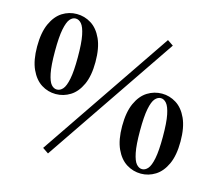

<svg xmlns="http://www.w3.org/2000/svg" viewBox="-110 -897 1209 1071"><g transform="rotate(15 494.0 -361.5)"><path d="M207 -296Q162 -296 124 -320Q86 -344 62.5 -395Q39 -446 39 -526Q39 -607 62.5 -658.5Q86 -710 124 -734Q162 -758 207 -758Q252 -758 290.5 -734Q329 -710 352.5 -658.5Q376 -607 376 -526Q376 -446 352.5 -395Q329 -344 290.5 -320Q252 -296 207 -296ZM207 -322Q226 -322 241 -339Q256 -356 265 -400.5Q274 -445 274 -526Q274 -608 265 -652.5Q256 -697 241 -714.5Q226 -732 207 -732Q189 -732 174.5 -715Q160 -698 151 -653.5Q142 -609 142 -526Q142 -444 151 -399.5Q160 -355 174.5 -338.5Q189 -322 207 -322ZM781 10Q736 10 697.5 -14Q659 -38 635.5 -89Q612 -140 612 -220Q612 -301 635.5 -352.5Q659 -404 697.5 -428Q736 -452 781 -452Q825 -452 863.5 -428Q902 -404 925.5 -352.5Q949 -301 949 -220Q949 -140 925.5 -89Q902 -38 863.5 -14Q825 10 781 10ZM781 -16Q799 -16 814 -33Q829 -50 838 -94.5Q847 -139 847 -220Q847 -302 838 -346.5Q829 -391 814 -408.5Q799 -426 781 -426Q763 -426 748 -409Q733 -392 724 -347.5Q715 -303 715 -220Q715 -139 724 -94.5Q733 -50 748 -33Q763 -16 781 -16ZM252 35 218 12 735 -749 769 -726Z"/></g></svg>

Font: Noto Serif SC ExtraLight Black
Style: Regular
Weight: 900
Version: Version 2.002-H1;hotconv 1.1.0;makeotfexe 2.6.0